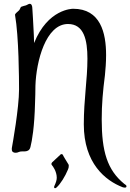

<svg xmlns="http://www.w3.org/2000/svg" viewBox="-20 -742 684 1008"><path d="M420 -89C420 115 533 206 624 241C628 242 632 243 635 243C641 243 644 241 644 236C644 231 640 228 632 223C543 150 514 53 514 -115C514 -195 520 -262 531 -348C534 -379 537 -414 537 -453C537 -569 508 -696 364 -696C361 -696 231 -696 159 -516C158 -571 154 -614 153 -646L150 -694C150 -713 145 -722 136 -722C133 -722 128 -720 123 -717C112 -711 116 -715 93 -707C85 -704 88 -693 76 -684C69 -677 58 -670 59 -663C79 -549 80 -325 80 -273C80 -175 46 14 42 36V42C42 55 50 60 62 60C67 60 73 59 79 56C96 47 132 65 140 29C148 -2 161 -75 164 -203C165 -231 166 -260 166 -292C170 -419 220 -616 337 -616C421 -616 439 -532 439 -434C439 -324 420 -222 420 -89ZM340 122C337 116 312 78 310 71C308 68 306 67 303 67C299 67 299 68 296 71L254 110C251 113 250 116 250 119C250 121 251 124 254 127C256 129 278 157 278 191C278 204 273 218 266 233C265 236 264 238 264 240C264 244 266 246 269 246C273 246 274 245 277 242C297 225 323 182 336 150C340 142 341 136 341 129C341 126 341 124 340 122Z"/></svg>

Font: Engagement
Style: Regular
Weight: 400
Designer: Astigmatic (AOETI)
Foundry: Astigmatic (AOETI)
Version: Version 1.000